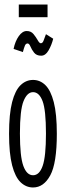

<svg xmlns="http://www.w3.org/2000/svg" viewBox="-20 -820 290 848"><path d="M126 8Q95 8 71 -15Q47 -38 33.5 -90Q20 -142 20 -229Q20 -317 33.5 -369Q47 -421 71 -444Q95 -467 126 -467Q157 -467 180.5 -444Q204 -421 217.5 -369Q231 -317 231 -229Q231 -99 202 -45.5Q173 8 126 8ZM126 -46Q154 -46 168.5 -87.5Q183 -129 183 -230Q183 -334 168 -373.5Q153 -413 126 -413Q100 -413 84 -373.5Q68 -334 68 -230Q68 -129 83 -87.5Q98 -46 126 -46ZM183 -669 215 -649Q208 -621 194.5 -597.5Q181 -574 162 -574Q141 -574 130.5 -587.5Q120 -601 114.5 -614.5Q109 -628 102 -628Q94 -628 90 -618.5Q86 -609 81 -590L40 -604Q47 -638 63 -660.5Q79 -683 98 -683Q117 -683 128 -669.5Q139 -656 146.5 -642.5Q154 -629 160 -629Q168 -629 172 -639.5Q176 -650 183 -669ZM63 -744V-800H190V-744Z"/></svg>

Font: Inconsolata UltraCondensed
Style: Regular
Weight: 400
Width: 1
Monospace: yes
Designer: Raph Levien, Cyreal, Brenton Simpson
Foundry: Raph Levien, Cyreal, Google
Version: Version 3.000; ttfautohint (v1.8.2.53-6de2)